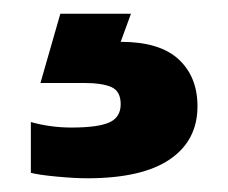

<svg xmlns="http://www.w3.org/2000/svg" viewBox="-20 -20 333 280"><path d="M25 232V158Q54 166 84 166Q123 166 139.5 158.5Q156 151 156 132Q156 113 142.5 107Q129 101 102 101H39L68 0H171L156 41Q213 41 240.5 66.5Q268 92 268 135Q268 185 227.5 212.5Q187 240 107 240Q89 240 62.5 237.5Q36 235 25 232Z"/></svg>

Font: Kanit Bold
Style: Regular
Weight: 700
Designer: Katatrad Team
Foundry: CadsonDemak
Version: Version 1.000